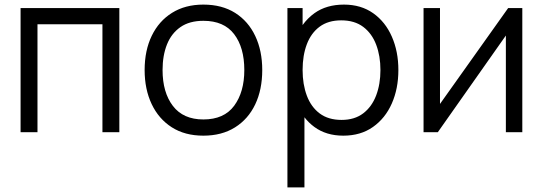

<svg xmlns="http://www.w3.org/2000/svg" viewBox="-20 -575 2362 835"><path d="M69.5 0V-540H499V0H425.5V-469.5H143V0Z M864.5 15Q784 15 727 -21.5Q670 -58 639.5 -122.5Q609 -187 609 -270.5Q609 -355.5 640 -419.5Q671 -483.5 728.2 -519.2Q785.5 -555 864.5 -555Q945.5 -555 1002.8 -518.8Q1060 -482.5 1090.2 -418.2Q1120.5 -354 1120.5 -270.5Q1120.5 -185.5 1090 -121.2Q1059.5 -57 1002 -21Q944.5 15 864.5 15ZM864.5 -55.5Q954.5 -55.5 998.5 -115.2Q1042.5 -175 1042.5 -270.5Q1042.5 -368.5 998.2 -426.5Q954 -484.5 864.5 -484.5Q804 -484.5 764.8 -457.2Q725.5 -430 706.2 -381.8Q687 -333.5 687 -270.5Q687 -173 732 -114.2Q777 -55.5 864.5 -55.5Z M1473 15Q1398.5 15 1347 -23Q1322.5 -41 1304 -65V240H1230V-540H1296V-466Q1318 -496.5 1348 -518Q1400 -555 1476 -555Q1550 -555 1603 -517.5Q1656 -480 1684.2 -415.5Q1712.5 -351 1712.5 -270.5Q1712.5 -189.5 1684 -125Q1655.5 -60.5 1602 -22.8Q1548.5 15 1473 15ZM1465.5 -53.5Q1522 -53.5 1559.5 -82Q1597 -110.5 1615.8 -159.8Q1634.5 -209 1634.5 -270.5Q1634.5 -331.5 1616 -380.5Q1597.5 -429.5 1559.8 -458Q1522 -486.5 1464 -486.5Q1407.5 -486.5 1370.2 -459Q1333 -431.5 1314.5 -382.8Q1296 -334 1296 -270.5Q1296 -208 1314.5 -158.8Q1333 -109.5 1370.5 -81.5Q1408 -53.5 1465.5 -53.5Z M2251.5 -540V0H2180V-420.5L1884 0H1822V-540H1893.5V-123L2190 -540Z"/></svg>

Font: Cns Manrope
Style: Regular
Weight: 400
Designer: Mikhail Sharanda
Foundry: Mikhail Sharanda
Version: Version 4.504